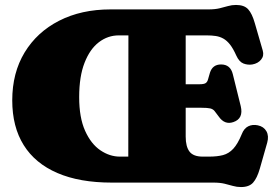

<svg xmlns="http://www.w3.org/2000/svg" viewBox="-20 -738 1120 776"><path d="M427 -700H822Q849 -700 867.5 -704.5Q886 -709 901.5 -713.5Q917 -718 934 -718Q967 -718 983 -700.5Q999 -683 1010 -644L1042 -533.5Q1048 -512.5 1035.2 -497Q1022.5 -481.5 1000 -477.5Q982 -474.5 964.2 -481.2Q946.5 -488 935 -513.5Q922.5 -541.5 909.8 -557.8Q897 -574 882.8 -582Q868.5 -590 852 -592.5Q835.5 -595 815 -595H730.5V-186Q730.5 -145.5 746 -125.2Q761.5 -105 799.5 -105H825Q858 -105 881.5 -111.2Q905 -117.5 923 -137Q941 -156.5 957 -195.5Q966 -219 983.2 -227.5Q1000.5 -236 1022 -231.5Q1046 -226.5 1056.8 -207.5Q1067.5 -188.5 1060 -161.5L1030 -56Q1019 -18 1003 0Q987 18 954 18Q937 18 921.5 13.5Q906 9 887.5 4.5Q869 0 842 0H431.5Q301.5 0 211.8 -38.8Q122 -77.5 75.8 -151.5Q29.5 -225.5 29.5 -332.5Q29.5 -443.5 79.5 -526Q129.5 -608.5 219 -654.2Q308.5 -700 427 -700ZM300 -345.5Q300 -262.5 324 -209.2Q348 -156 385.8 -130.5Q423.5 -105 464.5 -105H498.5L499 -595H460Q416 -595 379.8 -567.5Q343.5 -540 321.8 -484.5Q300 -429 300 -345.5ZM620.5 -397.5H786.5Q805 -397.5 811.8 -402.5Q818.5 -407.5 821 -418Q823.5 -428.5 828.5 -444Q839 -477.5 873.5 -477.5Q911.5 -477.5 921 -438L953 -309Q965 -258.5 923 -244.5Q888 -232.5 864 -267Q853.5 -281.5 847.2 -289.2Q841 -297 829.8 -299.8Q818.5 -302.5 793 -302.5H620.5Z"/></svg>

Font: Fraunces SuperSoft 9pt
Style: Regular
Weight: 900
Version: Version 1.000;[b76b70a41]